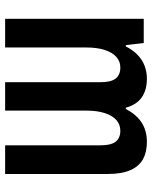

<svg xmlns="http://www.w3.org/2000/svg" viewBox="56 -634 579 730"><g transform="rotate(90 345.0 -269.5)"><path d="M52 0V-527H144L152 -459H157Q171 -486 189 -503.5Q207 -521 230 -530Q253 -539 280 -539Q322 -539 350 -520Q378 -501 390 -459H395Q409 -486 427 -503.5Q445 -521 468 -530Q491 -539 519 -539Q559 -539 586 -524Q613 -509 627.5 -476Q642 -443 642 -390V0H533V-362Q533 -381 530 -395Q527 -409 520.5 -418.5Q514 -428 503 -433Q492 -438 478 -438Q454 -438 437 -423Q420 -408 410.5 -379Q401 -350 401 -307V0H293V-362Q293 -381 290 -395Q287 -409 280.5 -418.5Q274 -428 263 -433Q252 -438 237 -438Q214 -438 197 -423Q180 -408 170.5 -379Q161 -350 161 -307V0Z"/></g></svg>

Font: Archivo SemiBold Condensed
Style: Regular
Weight: 600
Width: 3
Version: Version 2.001